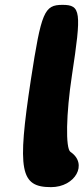

<svg xmlns="http://www.w3.org/2000/svg" viewBox="-20 -820 346 790"><path d="M107 -492C50 -117 63 -50 190 -50C290 -50 343 -146 270 -195C249 -209 252 -352 276 -510C316 -772 313 -800 237 -800C162 -800 150 -771 107 -492Z"/></svg>

Font: Hussar Skorodowane
Style: Ky
Weight: 700
Foundry: Cannot Into Space Fonts
Version: Version 0.892